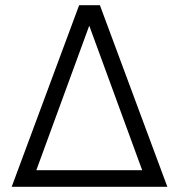

<svg xmlns="http://www.w3.org/2000/svg" viewBox="-20 -720 690 740"><path d="M285 -700H365L625 0H25ZM528 -64 324 -621 120 -64Z"/></svg>

Font: PT Root UI
Style: Regular
Weight: 400
Designer: Vitaly Kuzmin
Foundry: ParaType Ltd.
Version: Version 2.001G